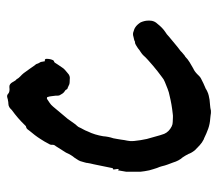

<svg xmlns="http://www.w3.org/2000/svg" viewBox="-58 -576 638 563"><g transform="rotate(-90 261.5 -294.0)"><path d="M219 5Q215 5 212 5Q209 5 205 4Q203 4 200.5 3.5Q198 3 196 3Q180 2 166 -3Q152 -8 138 -15Q137 -15 136.5 -15.5Q136 -16 135 -16Q125 -21 117.5 -28Q110 -35 103 -42Q95 -52 92 -61Q88 -69 82 -78Q72 -89 67 -106Q64 -114 61 -122Q58 -130 56 -139Q55 -142 54 -145.5Q53 -149 51 -153Q49 -158 47.5 -164Q46 -170 44 -176Q43 -180 41.5 -189.5Q40 -199 40 -201V-244Q41 -250 42 -255.5Q43 -261 44 -267L45 -268Q45 -267 45.5 -267Q46 -267 46 -266Q47 -266 47 -265.5Q47 -265 47 -265Q48 -264 48 -266Q48 -272 47 -276Q47 -278 46.5 -280Q46 -282 50 -283Q51 -283 51 -286L60 -330Q61 -335 62 -339.5Q63 -344 64 -348L66 -359Q65 -357 67.5 -366Q70 -375 71 -378Q73 -383 76.5 -388Q80 -393 81 -395Q89 -404 96 -420L115 -450Q119 -454 119 -460Q118 -465 122 -471Q125 -477 128.5 -483Q132 -489 136 -495Q141 -503 147.5 -511.5Q154 -520 160 -527Q162 -530 164.5 -533Q167 -536 171 -537Q173 -537 174 -538Q175 -539 176 -540Q196 -561 221 -579Q223 -581 225 -583Q227 -585 229 -586Q234 -589 240 -589Q245 -589 248 -590Q251 -590 257 -592Q264 -594 268 -590Q274 -584 288 -586Q297 -587 303 -576Q305 -573 306.5 -570Q308 -567 311 -565Q314 -559 319.5 -554Q325 -549 329 -544L342 -526Q344 -523 346.5 -519.5Q349 -516 351 -513Q356 -508 357 -503Q359 -498 360.5 -496.5Q362 -495 363 -487Q364 -483 363.5 -482.5Q363 -482 367 -482Q371 -482 371 -477Q371 -466 367 -458Q365 -455 363.5 -455Q362 -455 360 -453Q357 -448 353.5 -443Q350 -438 346 -432Q343 -427 338.5 -423Q334 -419 329 -415Q321 -407 310 -409Q301 -409 297 -410Q294 -411 291.5 -412.5Q289 -414 286 -415Q284 -415 282 -417Q281 -419 280 -420.5Q279 -422 277 -423Q272 -426 269 -430.5Q266 -435 264 -439Q263 -442 263 -445Q263 -448 263 -450Q262 -456 261.5 -462Q261 -468 259 -474Q259 -476 254 -476Q248 -472 242 -468Q236 -464 231 -458L200 -421Q197 -418 194.5 -414.5Q192 -411 190 -408Q186 -403 182.5 -397.5Q179 -392 174 -387Q172 -385 171 -383Q168 -376 164.5 -370Q161 -364 158 -356Q153 -346 149.5 -334.5Q146 -323 144 -311Q143 -296 138 -281Q137 -276 136 -270Q135 -264 134 -258Q133 -249 131 -240Q129 -231 130 -221Q132 -201 136 -183Q139 -173 141.5 -163.5Q144 -154 147 -144Q148 -141 149 -138Q150 -135 151 -132Q157 -118 173 -110Q179 -107 186 -107Q192 -107 198 -106.5Q204 -106 210 -107Q238 -110 262 -116Q273 -118 283 -122Q293 -126 303 -130Q311 -133 318 -139Q326 -145 334.5 -151.5Q343 -158 351 -165Q359 -172 367 -179Q375 -186 382 -194Q385 -197 391 -201Q394 -203 397 -205Q400 -207 402 -209Q407 -212 411.5 -215Q416 -218 422 -218Q425 -220 428.5 -220.5Q432 -221 435 -222Q444 -225 451 -222Q454 -221 457 -220Q460 -219 463 -217Q471 -212 478 -201Q483 -189 483 -180V-174Q483 -161 473 -151Q462 -137 450 -129Q443 -125 436 -118Q426 -110 415.5 -101Q405 -92 394 -84L390 -80Q387 -78 384 -75Q381 -72 377 -70Q370 -63 361 -57.5Q352 -52 343 -47Q334 -43 326 -35Q323 -32 320 -29Q317 -26 313 -24Q300 -17 283 -10Q282 -9 280 -8Q278 -7 276 -6Q270 -3 263.5 -1.5Q257 0 251 1Q243 2 235 2.5Q227 3 219 5Z"/></g></svg>

Font: Lacquer
Style: Regular
Weight: 400
Designer: Eli Block, Niki Polyocan
Version: Version 1.100